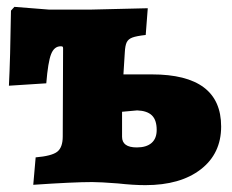

<svg xmlns="http://www.w3.org/2000/svg" viewBox="-20 -531 677 560"><path d="M324 4Q272 0 249 0Q194 0 77 8L84 -72Q131 -76 147 -88.5Q163 -101 163 -133L164 -390Q164 -394 162.5 -395Q161 -396 157 -396Q138 -396 129 -373Q120 -350 115 -288L6 -281Q10 -359 12 -500L22 -511L123 -503H244L411 -507L405 -429Q378 -426 366 -421.5Q354 -417 349.5 -407.5Q345 -398 344 -378L340 -314H423Q625 -314 625 -162Q625 -83 565.5 -37Q506 9 404 9Q369 9 324 4ZM437 -152Q437 -181 423 -194.5Q409 -208 380 -209L336 -205V-132Q336 -101 379 -101Q407 -101 422 -114Q437 -127 437 -152Z"/></svg>

Font: Alegreya SC Black
Style: Regular
Weight: 900
Designer: Juan Pablo del Peral
Foundry: Huerta Tipografica
Version: Version 2.007; ttfautohint (v1.6)